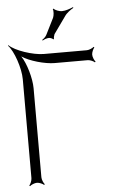

<svg xmlns="http://www.w3.org/2000/svg" viewBox="-76 -778 497 827"><g transform="rotate(-5 173.0 -364.5)"><path d="M127 -611 129 -608C135 -612 147 -617 157 -617C162 -617 173 -613 175 -609L178 -611C177 -615 180 -626 182 -631L234 -704C243 -718 262 -731 273 -737L271 -740C260 -735 239 -727 222 -727C212 -727 192 -734 188 -741L184 -739C188 -732 186 -711 182 -702L147 -632C143 -623 133 -615 127 -611ZM-22 -599C3 -574 29 -497 29 -450V-22C29 -11 22 4 17 9L20 12C25 7 40 0 51 0C61 0 76 7 81 12L84 9C79 4 72 -11 72 -22V-407C72 -449 53 -516 31 -548C63 -526 130 -507 172 -507H315C325 -507 340 -500 345 -495L348 -498C343 -503 336 -518 336 -529C336 -539 343 -554 348 -559L345 -562C340 -557 325 -550 315 -550H129C82 -550 5 -576 -20 -601Z"/></g></svg>

Font: Armata Saber
Style: Rg
Weight: 400
Designer: Jasper
Foundry: Cannot Into Space Fonts
Version: Version 0.970